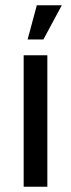

<svg xmlns="http://www.w3.org/2000/svg" viewBox="-20 -710 270 730"><path d="M70 0V-500H160V0ZM85 -560 120 -690H215L145 -560Z"/></svg>

Font: Cuprum
Style: Regular
Weight: 400
Designer: Jovanny Lemonad
Foundry: Jovanny Lemonad
Version: Version 3.000